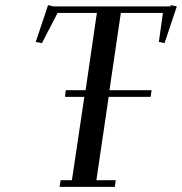

<svg xmlns="http://www.w3.org/2000/svg" viewBox="-20 -727 708 747"><path d="M119.1 -564 167 -707 189 -702.1H643.1L644 -707L668 -702.1L620.1 -559.1L598.1 -564L613.8 -676.8H450.2L405.8 -376H569.8L565.9 -350.1H402.8L355 -25.9H430.2L426.8 0H211.9L215.8 -25.9H259.8L308.1 -350.1H232.9L235.8 -376H313L356.9 -676.8H204.1L143.1 -559.1Z"/></svg>

Font: Dehuti Alt
Style: Bold-Italic
Weight: 700
Version: Version 1.2